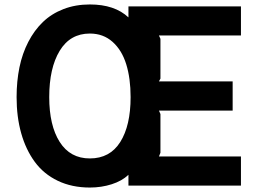

<svg xmlns="http://www.w3.org/2000/svg" viewBox="-20 -840 1182 870"><path d="M571.8 -399.9Q571.8 -484.9 552 -548.8Q532.2 -612.8 490 -650.4Q447.8 -688 387.2 -688Q297.9 -688 250.5 -609.9Q203.1 -531.7 203.1 -399.9Q203.1 -271.5 250.5 -196.8Q297.9 -122.1 387.2 -122.1Q478 -122.1 524.9 -196.5Q571.8 -271 571.8 -399.9ZM1071.8 -130.9V1H562V-47.9Q532.7 -20 486.1 -5.1Q439.5 9.8 387.2 9.8Q305.7 9.8 241.9 -20.8Q178.2 -51.3 137.7 -106.4Q97.2 -161.6 76.2 -235.8Q55.2 -310.1 55.2 -399.9Q55.2 -471.7 68.1 -534.7Q81.1 -597.7 108.2 -650.1Q135.3 -702.6 174.3 -740.2Q213.4 -777.8 267.6 -798.8Q321.8 -819.8 387.2 -819.8Q499.5 -819.8 562 -761.2V-811H1071.8V-679.2H700.2L707 -664.1V-483.9L700.2 -471.2H1034.2V-338.9H700.2L707 -323.2V-147.9L700.2 -130.9Z"/></svg>

Font: Sinkin Sans 600 SemiBold
Style: Regular
Weight: 600
Designer: Keith Bates
Foundry: K-Type
Version: Sinkin Sans (version 1.0)  by Keith Bates   •   © 2014   www